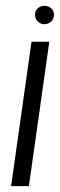

<svg xmlns="http://www.w3.org/2000/svg" viewBox="-20 -638 207 658"><path d="M18 0 88 -495H149L79 0ZM132 -555Q119 -555 109.5 -564.5Q100 -574 100 -587Q100 -601 109.5 -609.5Q119 -618 132 -618Q146 -618 155.5 -609.5Q165 -601 165 -587Q165 -574 155.5 -564.5Q146 -555 132 -555Z"/></svg>

Font: Alumni Sans
Style: Italic
Weight: 400
Italic angle: -8°
Version: Version 1.016